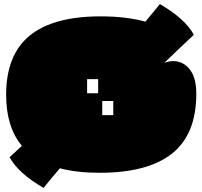

<svg xmlns="http://www.w3.org/2000/svg" viewBox="-20 -810 990 939"><path d="M193 109Q69 37 27 -41L87 -97Q10 -189 10 -346Q10 -542 125.5 -636Q241 -730 472 -730Q598 -730 691 -704L762 -790Q886 -718 928 -640Q892 -606 856 -572Q820 -538 784 -503Q822 -517 857.5 -506.5Q893 -496 916.5 -458Q940 -420 940 -351Q940 -154 822 -59.5Q704 35 467 35Q412 35 363 29.5Q314 24 273 13Q253 36 233 60Q213 84 193 109ZM406 -354H460V-423H406ZM480 -247H534V-316H480Z"/></svg>

Font: Oi
Style: Regular
Weight: 400
Designer: Kostas Bartsokas, Mohamad Dakak
Foundry: Foundry5
Version: Version 4.000